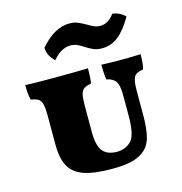

<svg xmlns="http://www.w3.org/2000/svg" viewBox="-109 -839 897 945"><g transform="rotate(-15 339.0 -366.0)"><path d="M108 -181V-326Q108 -367 103 -386.5Q98 -406 86 -414Q74 -422 48 -426Q40 -456 40 -502Q90 -500 165 -500Q302 -500 360 -502Q360 -454 355 -426Q329 -421 317.5 -412.5Q306 -404 301.5 -385Q297 -366 297 -326V-195Q297 -124 320.5 -96Q344 -68 393 -68Q415 -68 435 -76.5Q455 -85 469 -102Q493 -133 493 -226V-323Q493 -361 487.5 -381Q482 -401 469 -411Q456 -421 433 -426Q428 -456 428 -502Q478 -500 531 -500Q582 -500 628 -502Q628 -447 620 -426Q585 -422 574 -403.5Q563 -385 563 -335V-209Q563 -140 551.5 -97Q540 -54 509 -31Q482 -10 443 -1.5Q404 7 348 7Q256 7 204.5 -11Q153 -29 130.5 -69.5Q108 -110 108 -181ZM371 -608Q352 -621 337.5 -627Q323 -633 305 -633Q257 -633 215 -582Q198 -598 189 -615Q180 -632 179 -655Q251 -739 328 -739Q352 -739 369 -732Q386 -725 411 -711Q431 -699 444 -693.5Q457 -688 473 -688Q515 -688 545 -731Q585 -725 609 -699Q574 -638 537 -608.5Q500 -579 454 -579Q429 -579 411 -586.5Q393 -594 371 -608Z"/></g></svg>

Font: Vollkorn SC Black
Style: Regular
Weight: 900
Designer: Friedrich Althausen
Foundry: Friedrich Althausen
Version: Version 4.015